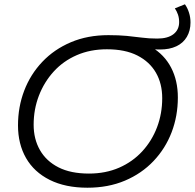

<svg xmlns="http://www.w3.org/2000/svg" viewBox="-20 -870 909 896"><path d="M388 6Q285 6 212 -30.5Q139 -67 101.5 -132.5Q64 -198 64 -285Q64 -371 93 -447Q122 -523 177.5 -581.5Q233 -640 311 -673Q389 -706 486 -706Q535 -706 571.5 -702.5Q608 -699 641.5 -694.5Q675 -690 714 -690Q763 -690 789.5 -710.5Q816 -731 816 -767Q816 -786 810.5 -802Q805 -818 796 -831L843 -850Q855 -833 862 -811Q869 -789 869 -765Q869 -727 852 -698Q835 -669 803 -654Q771 -639 727 -639Q709 -639 693 -640.5Q677 -642 662 -643L686 -651Q747 -615 778.5 -554.5Q810 -494 810 -415Q810 -329 781 -253Q752 -177 696.5 -118.5Q641 -60 563 -27Q485 6 388 6ZM395 -60Q473 -60 536 -87.5Q599 -115 644 -164Q689 -213 713 -276.5Q737 -340 737 -412Q737 -480 707.5 -531Q678 -582 621 -611Q564 -640 479 -640Q401 -640 338 -612.5Q275 -585 230.5 -536Q186 -487 161.5 -423.5Q137 -360 137 -288Q137 -221 166.5 -169.5Q196 -118 253 -89Q310 -60 395 -60Z"/></svg>

Font: MOST Montserrat
Style: Italic
Weight: 400
Italic angle: -11.3°
Designer: Julieta Ulanovsky
Foundry: Julieta Ulanovsky
Version: Version 8.000;March 11, 2024;FontCreator 15.0.0.2926 64-bit